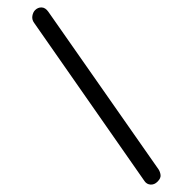

<svg xmlns="http://www.w3.org/2000/svg" viewBox="-488 -949 1325 1325"><g transform="rotate(-45 175.0 -286.0)"><path d="M57 431.5Q26.5 431.5 9 411.8Q-8.5 392 -3.5 365L230 -945.5Q234 -972.5 255 -987.8Q276 -1003 297 -1003Q324 -1003 341.8 -984.2Q359.5 -965.5 353.5 -930.5L122 377.5Q117.5 397.5 104 414.5Q90.5 431.5 57 431.5Z"/></g></svg>

Font: Edu AU VIC WA NT Pre SemiBold
Style: Regular
Weight: 600
Designer: Tina and Corey Anderson, Eben Sorkin, Mirko Velimirovic
Foundry: Google for Education
Version: Version 1.001